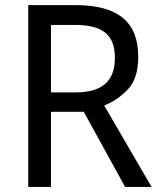

<svg xmlns="http://www.w3.org/2000/svg" viewBox="-20 -734 628 754"><path d="M90.8 -713.9V0H180.2V-294.9H309.1L471.2 0H575.2L389.2 -319.8C422.9 -332.5 453.6 -353.5 481.4 -382.3C509.3 -411.1 522.9 -454.1 522.9 -511.2C522.9 -646.5 444.8 -713.9 276.9 -713.9ZM272 -636.2C379.9 -636.2 431.2 -600.6 431.2 -506.8C431.2 -417.5 383.8 -371.1 275.9 -371.1H180.2V-636.2Z"/></svg>

Font: Avrile Sans
Style: Regular
Weight: 400
Designer: Monotype Design Team, Google (font), Stefan Peev (BGR Cyrillic), Cristiano Sobral (main changes)
Foundry: The Avrile Sans Project Authors
Version: Version 3.110